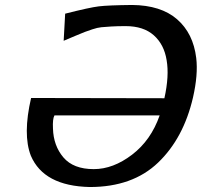

<svg xmlns="http://www.w3.org/2000/svg" viewBox="-20 -732 811 772"><path d="M105 -338 641 -337Q661 -427 650 -490Q640 -553 598.5 -590Q557 -627 485 -627Q452 -627 427.5 -625.5Q403 -624 387.5 -622.5Q372 -621 351 -614Q330 -607 321 -603.5Q312 -600 282 -587.5Q252 -575 236 -568L242 -677Q340 -702 377.5 -706.5Q415 -711 511 -712Q627 -711 692 -654.5Q757 -598 769 -499Q777 -432 756 -340Q718 -176 615.5 -78Q513 20 341 20Q156 16 104 -106Q71 -191 105 -338ZM199 -268Q191 -254 193 -215Q195 -146 235 -99Q275 -52 357 -52Q435 -52 511 -110Q587 -168 622 -268Z"/></svg>

Font: Coval
Style: Medium Italic
Weight: 500
Foundry: Context Ltd
Version: Version 001.000